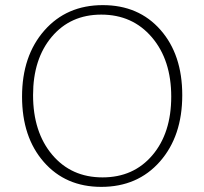

<svg xmlns="http://www.w3.org/2000/svg" viewBox="-20 -720 797 749"><path d="M375 9Q236 9 151 -88Q66 -185 66 -343Q66 -502 153 -601Q240 -700 381 -700Q521 -700 606 -603.5Q691 -507 691 -349Q691 -189 604 -90Q517 9 375 9ZM380 -28Q501 -28 574.5 -114.5Q648 -201 648 -343Q648 -486 572.5 -574.5Q497 -663 375 -663Q255 -663 182 -576.5Q109 -490 109 -349Q109 -205 183.5 -116.5Q258 -28 380 -28Z"/></svg>

Font: Cantarell Light
Style: Regular
Weight: 300
Designer: Dave Crossland, Nikolaus Waxweiler, Florian Fecher, Jacques Le Bailly, Eben Sorkin, Alexei Vanyashin, Alexios Zavras, Em
Version: Version 0.303